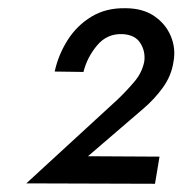

<svg xmlns="http://www.w3.org/2000/svg" viewBox="-20 -729 444 467"><path d="M44 -283 266 -487Q288 -508 307 -530.5Q326 -553 331 -580Q334 -604 321.5 -624Q309 -644 279 -646Q241 -648 216.5 -619Q192 -590 183 -554L113 -555Q122 -596 144.5 -631.5Q167 -667 202.5 -688.5Q238 -710 285 -709Q327 -709 355 -690Q383 -671 395.5 -641Q408 -611 402 -579Q397 -545 376.5 -516.5Q356 -488 329 -465L194 -349L368 -348L357 -282Z"/></svg>

Font: Jost* Medium
Style: Italic
Weight: 500
Italic angle: -10°
Version: Version 3.7